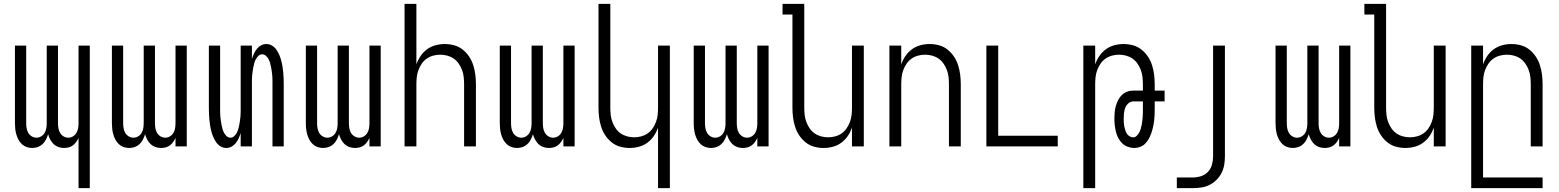

<svg xmlns="http://www.w3.org/2000/svg" viewBox="-20 -755 8040 990"><path d="M385 215V-44Q380 -33 373 -23Q366 -13 356 -5.5Q346 2 334 5Q322 8 310 8Q295 8 281 3Q267 -2 256.5 -12Q246 -22 239 -35.5Q232 -49 228 -63Q224 -49 217 -35.5Q210 -22 199.5 -12Q189 -2 175 3Q161 8 146 8Q131 8 117 3Q103 -2 92.5 -12Q82 -22 75 -35Q68 -48 64 -62.5Q60 -77 58.5 -91.5Q57 -106 57 -121V-520H115V-121Q115 -108 117 -95Q119 -82 125.5 -70.5Q132 -59 143.5 -52Q155 -45 168 -45Q181 -45 192.5 -52Q204 -59 210.5 -70.5Q217 -82 219 -95Q221 -108 221 -121V-520H279V-121Q279 -108 281 -95Q283 -82 289.5 -70.5Q296 -59 307.5 -52Q319 -45 332 -45Q345 -45 356.5 -52Q368 -59 374.5 -70.5Q381 -82 383 -95Q385 -108 385 -121V-520H443V215Z M646 8Q631 8 617 3Q603 -2 592.5 -12Q582 -22 575 -35Q568 -48 564 -62.5Q560 -77 558.5 -91.5Q557 -106 557 -121V-520H615V-121Q615 -108 617 -95Q619 -82 625.5 -70.5Q632 -59 643.5 -52Q655 -45 668 -45Q681 -45 692.5 -52Q704 -59 710.5 -70.5Q717 -82 719 -95Q721 -108 721 -121V-520H779V-121Q779 -108 781 -95Q783 -82 789.5 -70.5Q796 -59 807.5 -52Q819 -45 832 -45Q845 -45 856.5 -52Q868 -59 874.5 -70.5Q881 -82 883 -95Q885 -108 885 -121V-520H943V0H885V-44Q880 -33 873 -23Q866 -13 856 -5.5Q846 2 834 5Q822 8 810 8Q795 8 781 3Q767 -2 756.5 -12Q746 -22 739 -35.5Q732 -49 728 -63Q724 -49 717 -35.5Q710 -22 699.5 -12Q689 -2 675 3Q661 8 646 8Z M1147 8Q1131 8 1117.5 0Q1104 -8 1095 -21Q1086 -34 1080 -48Q1074 -62 1070 -77Q1066 -92 1063.5 -107.5Q1061 -123 1059.5 -138.5Q1058 -154 1057.5 -169.5Q1057 -185 1057 -200V-520H1115V-200Q1115 -189 1115 -178Q1115 -167 1116 -156Q1117 -145 1118.5 -134Q1120 -123 1122 -112.5Q1124 -102 1127 -91Q1130 -80 1135 -70.5Q1140 -61 1148.5 -53Q1157 -45 1168 -45Q1179 -45 1187.5 -53Q1196 -61 1201 -70.5Q1206 -80 1209 -91Q1212 -102 1214 -112.5Q1216 -123 1217.5 -134Q1219 -145 1220 -156Q1221 -167 1221 -178Q1221 -189 1221 -200V-520H1279V-451Q1283 -464 1289 -477.5Q1295 -491 1304 -502.5Q1313 -514 1326 -521Q1339 -528 1353 -528Q1369 -528 1382.5 -520Q1396 -512 1405 -499Q1414 -486 1420 -472Q1426 -458 1430 -443Q1434 -428 1436.5 -412.5Q1439 -397 1440.5 -381.5Q1442 -366 1442.5 -350.5Q1443 -335 1443 -320V0H1385V-320Q1385 -331 1385 -342Q1385 -353 1384 -364Q1383 -375 1381.5 -386Q1380 -397 1378 -407.5Q1376 -418 1373 -429Q1370 -440 1365 -449.5Q1360 -459 1351.5 -467Q1343 -475 1332 -475Q1321 -475 1312.5 -467Q1304 -459 1299 -449.5Q1294 -440 1291 -429Q1288 -418 1286 -407.5Q1284 -397 1282.5 -386Q1281 -375 1280 -364Q1279 -353 1279 -342Q1279 -331 1279 -320V0H1221V-69Q1217 -56 1211 -42.5Q1205 -29 1196 -17.5Q1187 -6 1174 1Q1161 8 1147 8Z M1646 8Q1631 8 1617 3Q1603 -2 1592.5 -12Q1582 -22 1575 -35Q1568 -48 1564 -62.5Q1560 -77 1558.5 -91.5Q1557 -106 1557 -121V-520H1615V-121Q1615 -108 1617 -95Q1619 -82 1625.5 -70.5Q1632 -59 1643.5 -52Q1655 -45 1668 -45Q1681 -45 1692.5 -52Q1704 -59 1710.5 -70.5Q1717 -82 1719 -95Q1721 -108 1721 -121V-520H1779V-121Q1779 -108 1781 -95Q1783 -82 1789.5 -70.5Q1796 -59 1807.5 -52Q1819 -45 1832 -45Q1845 -45 1856.5 -52Q1868 -59 1874.5 -70.5Q1881 -82 1883 -95Q1885 -108 1885 -121V-520H1943V0H1885V-44Q1880 -33 1873 -23Q1866 -13 1856 -5.5Q1846 2 1834 5Q1822 8 1810 8Q1795 8 1781 3Q1767 -2 1756.5 -12Q1746 -22 1739 -35.5Q1732 -49 1728 -63Q1724 -49 1717 -35.5Q1710 -22 1699.5 -12Q1689 -2 1675 3Q1661 8 1646 8Z M2066 0V-735H2127V-423Q2135 -446 2148.5 -466Q2162 -486 2181.5 -500.5Q2201 -515 2225 -521.5Q2249 -528 2273 -528Q2298 -528 2322 -521.5Q2346 -515 2365.5 -499.5Q2385 -484 2399 -463Q2413 -442 2420.5 -418Q2428 -394 2431 -369.5Q2434 -345 2434 -320V0H2373V-320Q2373 -339 2371 -357.5Q2369 -376 2362.5 -393.5Q2356 -411 2345.5 -426.5Q2335 -442 2320 -452.5Q2305 -463 2287 -468Q2269 -473 2250 -473Q2231 -473 2213 -468Q2195 -463 2180 -452.5Q2165 -442 2154.5 -426.5Q2144 -411 2137.5 -393.5Q2131 -376 2129 -357.5Q2127 -339 2127 -320V0Z M2646 8Q2631 8 2617 3Q2603 -2 2592.5 -12Q2582 -22 2575 -35Q2568 -48 2564 -62.5Q2560 -77 2558.5 -91.5Q2557 -106 2557 -121V-520H2615V-121Q2615 -108 2617 -95Q2619 -82 2625.5 -70.5Q2632 -59 2643.5 -52Q2655 -45 2668 -45Q2681 -45 2692.5 -52Q2704 -59 2710.5 -70.5Q2717 -82 2719 -95Q2721 -108 2721 -121V-520H2779V-121Q2779 -108 2781 -95Q2783 -82 2789.5 -70.5Q2796 -59 2807.5 -52Q2819 -45 2832 -45Q2845 -45 2856.5 -52Q2868 -59 2874.5 -70.5Q2881 -82 2883 -95Q2885 -108 2885 -121V-520H2943V0H2885V-44Q2880 -33 2873 -23Q2866 -13 2856 -5.5Q2846 2 2834 5Q2822 8 2810 8Q2795 8 2781 3Q2767 -2 2756.5 -12Q2746 -22 2739 -35.5Q2732 -49 2728 -63Q2724 -49 2717 -35.5Q2710 -22 2699.5 -12Q2689 -2 2675 3Q2661 8 2646 8Z M3373 215V-97Q3365 -74 3351.5 -54Q3338 -34 3318.5 -19.5Q3299 -5 3275 1.5Q3251 8 3227 8Q3202 8 3178 1.5Q3154 -5 3134.5 -20.5Q3115 -36 3101 -57Q3087 -78 3079.5 -102Q3072 -126 3069 -150.5Q3066 -175 3066 -200V-735H3127V-200Q3127 -181 3129 -162.5Q3131 -144 3137.5 -126.5Q3144 -109 3154.5 -93.5Q3165 -78 3180 -67.5Q3195 -57 3213 -52Q3231 -47 3250 -47Q3269 -47 3287 -52Q3305 -57 3320 -67.5Q3335 -78 3345.5 -93.5Q3356 -109 3362.5 -126.5Q3369 -144 3371 -162.5Q3373 -181 3373 -200V-520H3434V215Z M3646 8Q3631 8 3617 3Q3603 -2 3592.5 -12Q3582 -22 3575 -35Q3568 -48 3564 -62.5Q3560 -77 3558.5 -91.5Q3557 -106 3557 -121V-520H3615V-121Q3615 -108 3617 -95Q3619 -82 3625.5 -70.5Q3632 -59 3643.5 -52Q3655 -45 3668 -45Q3681 -45 3692.5 -52Q3704 -59 3710.5 -70.5Q3717 -82 3719 -95Q3721 -108 3721 -121V-520H3779V-121Q3779 -108 3781 -95Q3783 -82 3789.5 -70.5Q3796 -59 3807.5 -52Q3819 -45 3832 -45Q3845 -45 3856.5 -52Q3868 -59 3874.5 -70.5Q3881 -82 3883 -95Q3885 -108 3885 -121V-520H3943V0H3885V-44Q3880 -33 3873 -23Q3866 -13 3856 -5.5Q3846 2 3834 5Q3822 8 3810 8Q3795 8 3781 3Q3767 -2 3756.5 -12Q3746 -22 3739 -35.5Q3732 -49 3728 -63Q3724 -49 3717 -35.5Q3710 -22 3699.5 -12Q3689 -2 3675 3Q3661 8 3646 8Z M4227 8Q4202 8 4178 1.5Q4154 -5 4134.5 -20.5Q4115 -36 4101 -57Q4087 -78 4079.5 -102Q4072 -126 4069 -150.5Q4066 -175 4066 -200V-680H4015V-735H4127V-200Q4127 -181 4129 -162.5Q4131 -144 4137.5 -126.5Q4144 -109 4154.5 -93.5Q4165 -78 4180 -67.5Q4195 -57 4213 -52Q4231 -47 4250 -47Q4269 -47 4287 -52Q4305 -57 4320 -67.5Q4335 -78 4345.5 -93.5Q4356 -109 4362.5 -126.5Q4369 -144 4371 -162.5Q4373 -181 4373 -200V-520H4434V0H4373V-97Q4365 -74 4351.5 -54Q4338 -34 4318.5 -19.5Q4299 -5 4275 1.5Q4251 8 4227 8Z M4566 0V-520H4627V-423Q4635 -446 4648.5 -466Q4662 -486 4681.5 -500.5Q4701 -515 4725 -521.5Q4749 -528 4773 -528Q4798 -528 4822 -521.5Q4846 -515 4865.5 -499.5Q4885 -484 4899 -463Q4913 -442 4920.5 -418Q4928 -394 4931 -369.5Q4934 -345 4934 -320V0H4873V-320Q4873 -339 4871 -357.5Q4869 -376 4862.5 -393.5Q4856 -411 4845.5 -426.5Q4835 -442 4820 -452.5Q4805 -463 4787 -468Q4769 -473 4750 -473Q4731 -473 4713 -468Q4695 -463 4680 -452.5Q4665 -442 4654.5 -426.5Q4644 -411 4637.5 -393.5Q4631 -376 4629 -357.5Q4627 -339 4627 -320V0Z M5066 0V-520H5127V-55H5434V0Z M5566 215V-520H5627V-423Q5635 -446 5648.5 -466Q5662 -486 5681.5 -500.5Q5701 -515 5725 -521.5Q5749 -528 5773 -528Q5798 -528 5822 -521.5Q5846 -515 5865.5 -499.5Q5885 -484 5899 -463Q5913 -442 5920.5 -418Q5928 -394 5931 -369.5Q5934 -345 5934 -320V-288H5985V-232H5934V-195Q5934 -179 5933.5 -163.5Q5933 -148 5931 -132Q5929 -116 5925.5 -100.5Q5922 -85 5917 -70Q5912 -55 5904.5 -41Q5897 -27 5886 -15.5Q5875 -4 5860 2Q5845 8 5829 8Q5812 8 5795.5 2Q5779 -4 5766.5 -16Q5754 -28 5746 -43.5Q5738 -59 5734 -75.5Q5730 -92 5728 -109Q5726 -126 5726 -144Q5726 -160 5727.5 -176.5Q5729 -193 5733.5 -208.5Q5738 -224 5745.5 -239Q5753 -254 5764.5 -265Q5776 -276 5791.5 -282Q5807 -288 5824 -288H5873V-320Q5873 -339 5871 -357.5Q5869 -376 5862.5 -393.5Q5856 -411 5845.5 -426.5Q5835 -442 5820 -452.5Q5805 -463 5787 -468Q5769 -473 5750 -473Q5731 -473 5713 -468Q5695 -463 5680 -452.5Q5665 -442 5654.5 -426.5Q5644 -411 5637.5 -393.5Q5631 -376 5629 -357.5Q5627 -339 5627 -320V215ZM5823 -47Q5833 -47 5841 -54.5Q5849 -62 5854 -71.5Q5859 -81 5862 -91Q5865 -101 5867 -111.5Q5869 -122 5870 -132.5Q5871 -143 5872 -153.5Q5873 -164 5873 -174.5Q5873 -185 5873 -195V-232H5824Q5809 -232 5798 -222Q5787 -212 5782 -199Q5777 -186 5775.5 -171.5Q5774 -157 5774 -143Q5774 -133 5774.5 -123Q5775 -113 5777 -103.5Q5779 -94 5782 -84.5Q5785 -75 5790 -66.5Q5795 -58 5804 -52.5Q5813 -47 5823 -47Z M6048 215V160H6132Q6153 160 6174 153Q6195 146 6209.5 130Q6224 114 6229.5 93Q6235 72 6235 50V-520H6296V50Q6296 73 6292.5 94.5Q6289 116 6279 136Q6269 156 6253 172Q6237 188 6217.5 198Q6198 208 6176 211.5Q6154 215 6132 215Z M6646 8Q6631 8 6617 3Q6603 -2 6592.5 -12Q6582 -22 6575 -35Q6568 -48 6564 -62.5Q6560 -77 6558.5 -91.5Q6557 -106 6557 -121V-520H6615V-121Q6615 -108 6617 -95Q6619 -82 6625.5 -70.5Q6632 -59 6643.5 -52Q6655 -45 6668 -45Q6681 -45 6692.5 -52Q6704 -59 6710.5 -70.5Q6717 -82 6719 -95Q6721 -108 6721 -121V-520H6779V-121Q6779 -108 6781 -95Q6783 -82 6789.5 -70.5Q6796 -59 6807.5 -52Q6819 -45 6832 -45Q6845 -45 6856.5 -52Q6868 -59 6874.5 -70.5Q6881 -82 6883 -95Q6885 -108 6885 -121V-520H6943V0H6885V-44Q6880 -33 6873 -23Q6866 -13 6856 -5.5Q6846 2 6834 5Q6822 8 6810 8Q6795 8 6781 3Q6767 -2 6756.5 -12Q6746 -22 6739 -35.5Q6732 -49 6728 -63Q6724 -49 6717 -35.5Q6710 -22 6699.5 -12Q6689 -2 6675 3Q6661 8 6646 8Z M7227 8Q7202 8 7178 1.5Q7154 -5 7134.5 -20.5Q7115 -36 7101 -57Q7087 -78 7079.5 -102Q7072 -126 7069 -150.5Q7066 -175 7066 -200V-680H7015V-735H7127V-200Q7127 -181 7129 -162.5Q7131 -144 7137.5 -126.5Q7144 -109 7154.5 -93.5Q7165 -78 7180 -67.5Q7195 -57 7213 -52Q7231 -47 7250 -47Q7269 -47 7287 -52Q7305 -57 7320 -67.5Q7335 -78 7345.5 -93.5Q7356 -109 7362.5 -126.5Q7369 -144 7371 -162.5Q7373 -181 7373 -200V-520H7434V0H7373V-97Q7365 -74 7351.5 -54Q7338 -34 7318.5 -19.5Q7299 -5 7275 1.5Q7251 8 7227 8Z M7566 215V-520H7627V-423Q7635 -446 7648.5 -466Q7662 -486 7681.5 -500.5Q7701 -515 7725 -521.5Q7749 -528 7773 -528Q7798 -528 7822 -521.5Q7846 -515 7865.5 -499.5Q7885 -484 7899 -463Q7913 -442 7920.5 -418Q7928 -394 7931 -369.5Q7934 -345 7934 -320V0H7873V-320Q7873 -339 7871 -357.5Q7869 -376 7862.5 -393.5Q7856 -411 7845.5 -426.5Q7835 -442 7820 -452.5Q7805 -463 7787 -468Q7769 -473 7750 -473Q7731 -473 7713 -468Q7695 -463 7680 -452.5Q7665 -442 7654.5 -426.5Q7644 -411 7637.5 -393.5Q7631 -376 7629 -357.5Q7627 -339 7627 -320V160H7934V215Z"/></svg>

Font: Iosevka Light
Style: Regular
Weight: 300
Monospace: yes
Designer: Belleve Invis
Foundry: Belleve Invis
Version: Version 32.5.0; ttfautohint (v1.8.4)